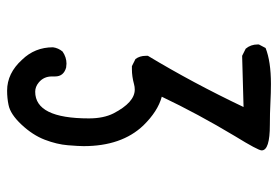

<svg xmlns="http://www.w3.org/2000/svg" viewBox="-141 -650 782 540"><g transform="rotate(90 250.0 -380.0)"><path d="M235 -9Q186 -9 148 -51Q113 -87 113 -138Q115 -153 125 -165Q141 -176 159 -176L170 -175Q195 -168 195 -144V-135Q195 -112 212 -98Q224 -88 238 -88Q313 -88 313 -239Q313 -280 299 -308Q268 -368 232 -368Q224 -368 217 -366Q195 -360 175 -360H166L146 -370Q137 -382 137 -399V-405Q213 -531 281 -674L137 -670L117 -680Q105 -694 105 -714V-717L115 -736Q153 -751 216 -751Q241 -751 270 -749.5Q299 -748 331 -748Q403 -748 403 -725Q403 -715 363 -650Q300 -545 252 -444Q293 -433 333 -392Q391 -331 391 -224Q391 -211 388.5 -180Q386 -149 373 -115Q360 -81 330.5 -49.5Q301 -18 275 -13Q256 -9 235 -9Z"/></g></svg>

Font: Xiaolai SC
Style: Regular
Weight: 400
Designer: Nozomi Seto 瀬戸のぞみ
Version: Version 3.11;December 4, 2020;FontCreator 13.0.0.2613 64-bit